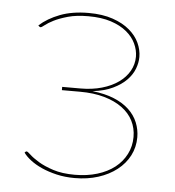

<svg xmlns="http://www.w3.org/2000/svg" viewBox="-43 -538 531 584"><g transform="rotate(5 222.5 -246.0)"><path d="M55.5 -447Q80.5 -469.5 117.8 -483.8Q155 -498 205 -498Q247.5 -498 278.8 -487.2Q310 -476.5 330.2 -459.2Q350.5 -442 360.2 -420.8Q370 -399.5 370 -378Q370 -360.5 363 -342Q356 -323.5 340.2 -307.2Q324.5 -291 299.2 -278.8Q274 -266.5 237 -262Q275 -258 303 -246.5Q331 -235 349.2 -217.8Q367.5 -200.5 376.2 -179Q385 -157.5 385 -134Q385 -104 371.8 -78.2Q358.5 -52.5 334.5 -33.8Q310.5 -15 277.8 -4.5Q245 6 206 6Q176 6 150.5 0Q125 -6 104.5 -15.2Q84 -24.5 69.5 -35.8Q55 -47 47.5 -58L49.5 -60Q51.5 -62 53.5 -62Q56.5 -62 66 -53Q75.5 -44 93.5 -33Q111.5 -22 139 -13Q166.5 -4 205.5 -4Q243 -4 274 -13.5Q305 -23 327 -40.2Q349 -57.5 361.2 -81.5Q373.5 -105.5 373.5 -134Q373.5 -161 362 -183.5Q350.5 -206 328.2 -222.2Q306 -238.5 273.5 -247.8Q241 -257 199.5 -257H144V-267H199.5Q235.5 -267 265 -275.5Q294.5 -284 315.5 -299Q336.5 -314 348 -334.2Q359.5 -354.5 359.5 -378Q359.5 -398 350.2 -417.8Q341 -437.5 322 -453.2Q303 -469 274 -478.5Q245 -488 205 -488Q168.5 -488 142.8 -480.8Q117 -473.5 100.2 -465Q83.5 -456.5 74.5 -449.2Q65.5 -442 62.5 -442Q60.5 -442 58.5 -444Z"/></g></svg>

Font: Lato Hairline
Style: Regular
Weight: 100
Designer: Lukasz Dziedzic
Foundry: tyPoland Lukasz Dziedzic
Version: Version 2.007; 2014-02-27